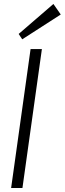

<svg xmlns="http://www.w3.org/2000/svg" viewBox="-20 -947 326 967"><path d="M191 -700 93 0H36L134 -700ZM286 -874 92 -749 74 -776 249 -927Z"/></svg>

Font: Pathway Extreme Condensed Thin
Style: Italic
Weight: 250
Width: 3
Italic angle: -8°
Version: Version 1.001;gftools[0.9.26]